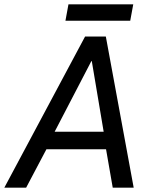

<svg xmlns="http://www.w3.org/2000/svg" viewBox="-49 -869 698 889"><path d="M345 -700H441L570 0H473L442 -178H166L72 0H-29ZM431 -259 376 -586H374L204 -259ZM268 -849H568L554 -773H254Z"/></svg>

Font: Chakra Petch Medium
Style: Italic
Weight: 500
Italic angle: -10°
Designer: Katatrad Aksorn Co.,Ltd.
Foundry: Cadson Demak Co.,Ltd.
Version: Version 1.000; ttfautohint (v1.6)